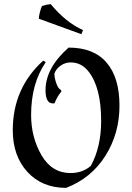

<svg xmlns="http://www.w3.org/2000/svg" viewBox="-20 -897 642 932"><path d="M375 -731 169 -806Q168 -816 173.5 -837.5Q179 -859 184 -868Q204 -875 226 -877Q301 -787 383 -751ZM301 15Q184 15 113 -62.5Q42 -140 42 -265Q42 -469 190 -603L202 -595Q131 -492 131 -339Q131 -230 181.5 -143.5Q232 -57 322 -57Q381 -57 421 -92Q471 -184 471 -310Q471 -475 408 -552Q374 -594 323 -594Q297 -594 275 -579Q253 -564 244 -540Q244 -520 253 -493.5Q262 -467 276 -460L278 -453Q256 -426 245 -396Q243 -395 237 -395Q201 -395 201 -459Q201 -567 313 -666Q435 -666 497.5 -593Q560 -520 560 -384.5Q560 -249 491.5 -140.5Q423 -32 301 15Z"/></svg>

Font: Almendra SC
Style: Regular
Weight: 400
Designer: Ana Sanfelippo
Foundry: Ana Sanfelippo
Version: Version 1.002